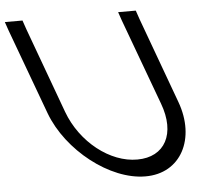

<svg xmlns="http://www.w3.org/2000/svg" viewBox="-265 -799 1013 878"><g transform="rotate(-5 241.5 -359.5)"><path d="M-198.1 -700 -211.5 -739H-130.5L-116.8 -699L27.2 -306C79.9 -163 213.2 -59 337.9 -60C463.9 -60 520.9 -163 467.2 -306L321.9 -700L308.5 -739H389.5L403.2 -699L547.2 -306C611 -133 530.7 21 367.4 20C205.4 20 12.7 -131 -52.8 -306Z"/></g></svg>

Font: Nordica Plus
Style: NordicaClassicLightOpObl
Weight: 300
Version: Version 1.01